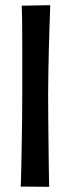

<svg xmlns="http://www.w3.org/2000/svg" viewBox="-20 -722 274 742"><path d="M64 -700 174 -702Q174 -702 173.5 -680.5Q173 -659 171.5 -622.5Q170 -586 169 -541Q168 -496 167 -448.5Q166 -401 166 -357Q166 -314 166.5 -265Q167 -216 167.5 -169Q168 -122 168.5 -83.5Q169 -45 169.5 -22.5Q170 0 170 0L60 -1Q60 -1 61 -23.5Q62 -46 62.5 -84Q63 -122 64 -168.5Q65 -215 65.5 -264Q66 -313 66 -355Q66 -402 66 -453.5Q66 -505 66 -553.5Q66 -602 65.5 -640.5Q65 -679 64 -700Z"/></svg>

Font: Truculenta SemiBold
Style: Regular
Weight: 600
Version: Version 1.002